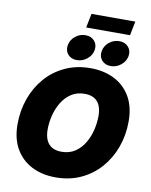

<svg xmlns="http://www.w3.org/2000/svg" viewBox="-113 -1172 993 1264"><g transform="rotate(10 383.5 -540.5)"><path d="M347.2 10.3Q257.3 10.3 188.2 -24.7Q119.1 -59.6 79.8 -127Q40.5 -194.3 40.5 -291.5Q40.5 -382.3 69.3 -463.1Q98.1 -543.9 151.9 -605.7Q205.6 -667.5 281.5 -702.6Q357.4 -737.8 451.2 -737.8Q540.5 -737.8 609.6 -703.1Q678.7 -668.5 718.3 -601.1Q757.8 -533.7 757.8 -435.5Q757.8 -344.2 728.5 -263.4Q699.2 -182.6 645.3 -121.1Q591.3 -59.6 515.9 -24.7Q440.4 10.3 347.2 10.3ZM356 -162.6Q408.7 -162.6 446.5 -187.7Q484.4 -212.9 508.8 -253.9Q533.2 -294.9 544.7 -342.8Q556.2 -390.6 556.2 -436.5Q556.2 -478.5 543.5 -507.1Q530.8 -535.6 505.6 -550.3Q480.5 -564.9 442.4 -564.9Q390.1 -564.9 352.3 -539.8Q314.5 -514.6 289.8 -473.9Q265.1 -433.1 253.4 -385.3Q241.7 -337.4 241.7 -291Q241.7 -249.5 254.6 -220.7Q267.6 -191.9 293 -177.2Q318.4 -162.6 356 -162.6ZM578.1 -774.4Q540 -774.4 518.3 -799.1Q496.6 -823.7 502.4 -859.9Q508.3 -896.5 538.3 -921.1Q568.4 -945.8 606.4 -945.8Q644.5 -945.8 666.5 -921.1Q688.5 -896.5 682.6 -859.9Q676.3 -823.7 646 -799.1Q615.7 -774.4 578.1 -774.4ZM351.1 -774.4Q313 -774.4 291.5 -799.1Q270 -823.7 275.9 -859.9Q281.7 -896.5 311.8 -921.1Q341.8 -945.8 379.9 -945.8Q418 -945.8 439.9 -921.1Q461.9 -896.5 456.1 -859.9Q449.7 -823.7 419.4 -799.1Q389.2 -774.4 351.1 -774.4ZM687 -1090.8 668 -996.6H375L394 -1090.8Z"/></g></svg>

Font: Inter 20pt Black
Style: Italic
Weight: 900
Italic angle: -9.3988°
Version: Version 4.001;git-66647c0bb